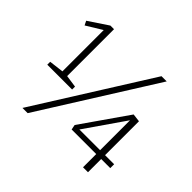

<svg xmlns="http://www.w3.org/2000/svg" viewBox="-160 -908 1121 1121"><g transform="rotate(45 400.0 -347.5)"><path d="M275 -300V-276H70V-300L160 -311V-652L62 -592L49 -618L169 -698H199V-311ZM146 5 589 -700H632L189 5ZM757 -109H682V0H641V-109H438L432 -140L632 -427L682 -421V-141H757ZM470 -141H641V-388Z"/></g></svg>

Font: Bitter Light
Style: Regular
Weight: 300
Designer: Sol Matas, and Bitter project Authors
Foundry: Sol Matas
Version: Version 2.001